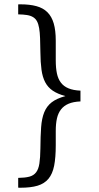

<svg xmlns="http://www.w3.org/2000/svg" viewBox="-20 -714 460 896"><path d="M240.2 -432.1Q240.2 -397 245.6 -371.3Q251 -345.7 264.2 -328.4Q277.3 -311 299.6 -301.8Q321.8 -292.5 355.5 -291V-240.7Q322.3 -239.3 300.3 -230Q278.3 -220.7 264.9 -203.6Q251.5 -186.5 245.8 -161.6Q240.2 -136.7 240.2 -103V-36.1Q240.2 21 232.7 59.3Q225.1 97.7 206.1 120.4Q187 143.1 155.3 152.6Q123.5 162.1 75.2 162.1Q73.2 162.1 70.1 162.1Q66.9 162.1 64.9 161.6V116.2Q97.2 115.7 117.2 110.4Q137.2 105 148.4 90.3Q159.7 75.7 163.8 49.1Q168 22.5 168.5 -21Q168.9 -78.6 171.9 -119.9Q174.8 -161.1 186.3 -189.7Q197.8 -218.3 220.9 -236.3Q244.1 -254.4 285.2 -265.6Q249 -275.4 226.3 -290.8Q203.6 -306.2 190.9 -330.3Q178.2 -354.5 173.6 -388.9Q168.9 -423.3 168.5 -470.2Q168 -507.8 167 -535.6Q166 -563.5 162.6 -583Q159.2 -602.5 152.6 -614.7Q146 -627 134.5 -634Q123 -641.1 106 -643.8Q88.9 -646.5 64.9 -647V-693.4Q66.9 -693.8 70.1 -693.8Q73.2 -693.8 75.7 -693.8Q118.7 -693.8 149.9 -685.3Q181.2 -676.8 201.2 -657Q221.2 -637.2 230.7 -604.7Q240.2 -572.3 240.2 -523.9Z"/></svg>

Font: Kameron
Style: Regular
Weight: 400
Version: Version 1.000